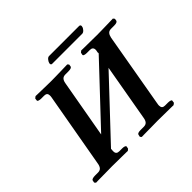

<svg xmlns="http://www.w3.org/2000/svg" viewBox="-175 -979 1196 1196"><g transform="rotate(-45 423.0 -381.5)"><path d="M636 -716H371Q361 -716 361 -728Q361 -731 362 -733Q364 -742 373 -753Q382 -764 392 -764H656Q668 -764 668 -752Q668 -750 667 -748Q666 -738 656 -727Q646 -716 636 -716ZM746 -572 659 -74Q658 -70 658 -66.5Q658 -63 658 -60Q658 -35 684 -35H711Q722 -35 731 -32Q740 -29 738 -23L736 -8L724 1Q724 1 708.5 0.5Q693 0 670 0Q647 0 624 -0.5Q601 -1 586 -1Q573 -1 549.5 -0.5Q526 0 502 0Q478 0 461 0.5Q444 1 444 1L436 -8L439 -23Q441 -35 470 -35H497Q515 -35 524 -45Q533 -55 536 -74L602 -450Q515 -358 427.5 -264.5Q340 -171 252 -78L257 -81L256 -75Q255 -71 255 -67Q255 -63 255 -60Q255 -35 282 -35H308Q319 -35 327.5 -32Q336 -29 335 -23L332 -8L321 1Q321 1 305.5 0.5Q290 0 267 0Q244 0 221 -0.5Q198 -1 184 -1Q171 -1 147.5 -0.5Q124 0 99.5 0Q75 0 58 0.5Q41 1 41 1L33 -8L36 -23Q37 -29 46 -32Q55 -35 68 -35H94Q112 -35 121 -45.5Q130 -56 133 -75L221 -572Q222 -577 222 -580.5Q222 -584 222 -587Q222 -611 196 -611H169Q159 -611 150 -614Q141 -617 142 -623L144 -638L156 -647Q156 -647 172 -646.5Q188 -646 211 -645.5Q234 -645 257 -644.5Q280 -644 294 -644Q307 -644 330.5 -644.5Q354 -645 378 -645.5Q402 -646 418.5 -646.5Q435 -647 435 -647L443 -638L441 -623Q438 -611 409 -611H383Q365 -611 356 -601Q347 -591 344 -572L276 -189Q364 -282 451.5 -375.5Q539 -469 626 -561L621 -559L623 -572Q624 -576 624.5 -579.5Q625 -583 625 -586Q625 -611 598 -611H572Q560 -611 551.5 -614Q543 -617 544 -623L547 -638L558 -647Q558 -647 574 -646.5Q590 -646 613 -646Q636 -646 659 -645.5Q682 -645 696 -645Q710 -645 733 -645.5Q756 -646 780.5 -646.5Q805 -647 821.5 -647.5Q838 -648 838 -648L846 -638L844 -624Q841 -611 812 -611H786Q768 -611 759 -601Q750 -591 746 -572Z"/></g></svg>

Font: Libertinus Serif SemiBold
Style: Italic
Weight: 600
Italic angle: -11.5°
Designer: Philipp H. Poll, Khaled Hosny
Foundry: Caleb Maclennan
Version: Version 7.051;RELEASE